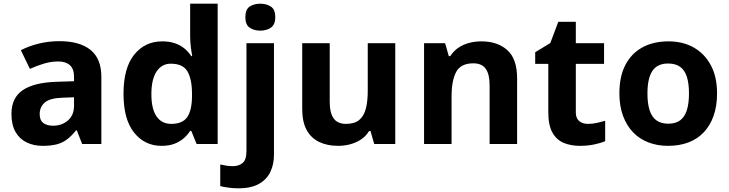

<svg xmlns="http://www.w3.org/2000/svg" viewBox="-20 -780 3949 1040"><path d="M302 -557Q412 -557 470.5 -509.5Q529 -462 529 -364V0H425L396 -74H392Q369 -45 344.5 -26Q320 -7 288.5 1.5Q257 10 211 10Q163 10 124.5 -8.5Q86 -27 64 -65.5Q42 -104 42 -163Q42 -250 103 -291.5Q164 -333 286 -337L381 -340V-364Q381 -407 358.5 -427Q336 -447 296 -447Q256 -447 218 -435.5Q180 -424 142 -407L93 -508Q137 -531 190.5 -544Q244 -557 302 -557ZM323 -251Q251 -249 223 -225Q195 -201 195 -162Q195 -128 215 -113.5Q235 -99 267 -99Q315 -99 348 -127.5Q381 -156 381 -208V-253Z M855 10Q764 10 706.5 -61.5Q649 -133 649 -272Q649 -412 707 -484Q765 -556 859 -556Q898 -556 928 -545.5Q958 -535 979.5 -517Q1001 -499 1016 -476H1021Q1018 -492 1014 -522.5Q1010 -553 1010 -585V-760H1159V0H1045L1016 -71H1010Q996 -49 974.5 -30.5Q953 -12 924 -1Q895 10 855 10ZM907 -109Q969 -109 994 -145.5Q1019 -182 1020 -255V-271Q1020 -351 995.5 -393Q971 -435 905 -435Q856 -435 828 -392.5Q800 -350 800 -270Q800 -190 828 -149.5Q856 -109 907 -109Z M1271 240Q1246 240 1218.5 236.5Q1191 233 1173 228V111Q1191 115 1207 117.5Q1223 120 1243 120Q1273 120 1294 103Q1315 86 1315 37V-546H1464V59Q1464 109 1445 150Q1426 191 1383.5 215.5Q1341 240 1271 240ZM1309 -687Q1309 -729 1332.5 -744.5Q1356 -760 1390 -760Q1423 -760 1447 -744.5Q1471 -729 1471 -687Q1471 -646 1447 -630Q1423 -614 1390 -614Q1356 -614 1332.5 -630Q1309 -646 1309 -687Z M2121 -546V0H2007L1987 -70H1979Q1962 -42 1935.5 -24.5Q1909 -7 1877 1.5Q1845 10 1811 10Q1753 10 1709 -11Q1665 -32 1641 -76Q1617 -120 1617 -190V-546H1766V-227Q1766 -169 1787 -139Q1808 -109 1854 -109Q1900 -109 1925.5 -130Q1951 -151 1961.5 -191Q1972 -231 1972 -289V-546Z M2587 -556Q2675 -556 2728 -508.5Q2781 -461 2781 -356V0H2632V-319Q2632 -378 2611 -407.5Q2590 -437 2544 -437Q2476 -437 2451 -390.5Q2426 -344 2426 -257V0H2277V-546H2391L2411 -476H2419Q2437 -504 2463 -521.5Q2489 -539 2521 -547.5Q2553 -556 2587 -556Z M3164 -109Q3189 -109 3212 -114Q3235 -119 3258 -126V-15Q3234 -5 3198.5 2.5Q3163 10 3121 10Q3072 10 3033.5 -6Q2995 -22 2972.5 -61.5Q2950 -101 2950 -171V-434H2879V-497L2961 -547L3004 -662H3099V-546H3252V-434H3099V-171Q3099 -140 3117 -124.5Q3135 -109 3164 -109Z M3864 -274Q3864 -205.6 3845.5 -153.1Q3826.9 -100.5 3792.5 -63.7Q3758 -27 3709 -8.5Q3660 10 3598.4 10Q3541.2 10 3492.6 -8.5Q3444 -27 3409 -63.5Q3374 -100 3354.5 -153Q3335 -206 3335 -274.2Q3335 -364.7 3367 -427.3Q3399.1 -489.9 3458.9 -522.9Q3518.7 -556 3601 -556Q3678.4 -556 3737.2 -523Q3796 -490 3830 -427.3Q3864 -364.7 3864 -274ZM3487 -273.8Q3487 -220 3498.5 -183.5Q3510 -147 3535 -128.5Q3560 -110 3600 -110Q3640 -110 3664.5 -128.5Q3689 -147 3700.5 -183.5Q3712 -220 3712 -273.6Q3712 -328 3700.5 -364Q3689 -400 3664 -418Q3639.1 -436 3599.3 -436Q3540 -436 3513.5 -395.5Q3487 -355 3487 -273.8Z"/></svg>

Font: Noto Sans Tamil
Style: Regular
Weight: 400
Designer: Jelle Bosma - Monotype Design Team
Foundry: Monotype Imaging Inc.
Version: Version 2.003